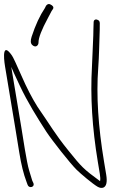

<svg xmlns="http://www.w3.org/2000/svg" viewBox="-56 -880 685 938"><path d="M101.2 -660.5C118.2 -644.2 132.4 -658.3 132.1 -672.3C131.8 -694.9 147.3 -735.1 178.7 -793C186.7 -807.7 192.5 -818.7 196 -826L202.8 -836C207.7 -844.8 203.1 -852.5 189.1 -858.9C181.9 -862.2 175.2 -859.9 168.9 -852L163.5 -841C138.7 -804.1 117 -757.3 98.5 -700.5C92.3 -681.5 93.2 -668.2 101.2 -660.5ZM107.8 16 101.4 2C98.5 -7.3 93.5 -24 86.2 -48C73.9 -88.3 55.7 -212.4 48.3 -257L-1 -553C4 -540.5 17.7 -510.4 40.2 -462.6C79.7 -378.9 125.1 -306.7 170.7 -236C198 -194.5 285.9 -82.8 317.9 -51C337.2 -31.8 398 19.5 421.2 32.5C431.4 38.2 440.8 39.5 448.8 36.5C464.1 30.1 468.8 8.9 462.8 -27L452.4 -89.5C423.5 -262.5 414 -414.8 423.8 -546.5C428.5 -610.5 428.4 -661.1 431.2 -733L431.5 -767C431.5 -776.3 426.6 -782.1 416.6 -784.5C407.5 -786.7 401.5 -780.1 401.5 -773L400.4 -738C400.1 -715.3 399.6 -695.8 398.6 -679.5C396.2 -638.1 395.9 -598.8 393.2 -553C384.9 -410.8 394.1 -256.3 421.9 -89.5L431.8 -30C434.4 -14.7 434.7 -3 432.8 5C350.6 -55.2 342.9 -64.2 277.7 -145C209.9 -228.9 190.6 -267.3 127.8 -357.4C100.2 -401.1 74.4 -451.5 49.4 -508.7C24.4 -565.8 8.9 -598.9 2.8 -608C-42.8 -674.3 -39.7 -605.4 -31.3 -555L18.3 -257C22.4 -232.3 29.1 -191.3 38.3 -134C47.5 -76.7 59.2 -29.3 73.4 8L78.9 23C85.1 41.6 114.1 35 107.8 16Z"/></svg>

Font: MewTooHand
Style: WideLta
Weight: 400
Designer: Mew Too, Robert Jablonski
Version: Version 0.77